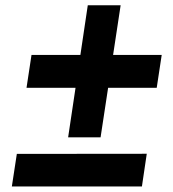

<svg xmlns="http://www.w3.org/2000/svg" viewBox="-20 -718 641 713"><path d="M233 -208 260.5 -392H78.5L97 -514H278.5L306 -698.5H428L400 -514H580.5L562 -392H381.5L353.5 -208ZM24 -25.5 42.5 -146.5 525 -147 507 -25.5Z"/></svg>

Font: Public Sans ExtraBold
Style: Italic
Weight: 800
Italic angle: -8°
Designer: The Public Sans project authors (U.S. Web Design System). Libre Franklin designed by Pablo Impallari and Rodrigo Fuenzal
Version: Version 1.007; ttfautohint (v1.8.1) -l 8 -r 50 -G 200 -x 14 